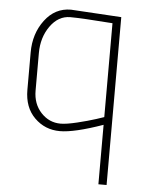

<svg xmlns="http://www.w3.org/2000/svg" viewBox="-52 -553 638 817"><g transform="rotate(5 266.5 -144.0)"><path d="M434 221H399V-33Q277 10 216 10Q152 10 107.5 -34Q63 -78 63 -153V-313Q63 -393 106.5 -451Q150 -509 218 -509L434 -496ZM399 -66V-467Q267 -477 218 -477Q167 -477 132.5 -428.5Q98 -380 98 -313V-153Q98 -96 132.5 -59Q167 -22 216 -22Q241 -22 286.5 -33Q332 -44 366 -55Z"/></g></svg>

Font: TypoPRO Titillium Title
Style: Regular
Weight: 250
Designer: Campivisivi
Foundry: Accademia di Belle Arti di Urbino and students of MA course of Visual design
Version: 1.000